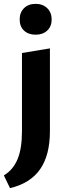

<svg xmlns="http://www.w3.org/2000/svg" viewBox="-43 -687 348 996"><path d="M71 -7V-412L216 -436V-7Q216 118 165 191Q114 264 9 289L-23 223Q25 194 48 139Q71 84 71 -7ZM142 -507Q104 -507 81.5 -528.5Q59 -550 59 -586Q59 -622 81.5 -644.5Q104 -667 142 -667Q179 -667 202 -644.5Q225 -622 225 -586Q225 -550 202 -528.5Q179 -507 142 -507Z"/></svg>

Font: Ysabeau Office ExtraBold
Style: Regular
Weight: 800
Designer: Christian Thalmann (Catharsis Fonts)
Version: Version 2.001;gftools[0.9.30]; featfreeze: tnum,lnum,ss02